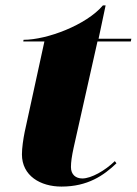

<svg xmlns="http://www.w3.org/2000/svg" viewBox="-20 -679 505 709"><path d="M207 10C304 10 363 -31 410 -76L404 -84C368 -49 317 -20 284 -20C260 -20 242 -34 242 -62C242 -80 245 -102 252 -134L340 -526H463L465 -536H344L370 -659H360C299 -587 154 -532 67 -532L66 -526H144L71 -191C66 -166 61 -133 61 -109C61 -30 129 10 207 10Z"/></svg>

Font: Noto Serif Display Black
Style: Italic
Weight: 900
Italic angle: -12°
Designer: Monotype Design Team
Foundry: Monotype Imaging Inc.
Version: Version 2.009